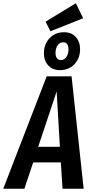

<svg xmlns="http://www.w3.org/2000/svg" viewBox="-59 -1160 569 1180"><path d="M452.1 -1047.9 251 -967.8 221.2 -1026.9 407.2 -1140.1ZM309.1 -729Q264.2 -729 237.5 -758.1Q210.9 -787.1 210.9 -833Q210.9 -888.7 245.6 -925.3Q280.3 -961.9 335 -961.9Q379.9 -961.9 406.5 -932.9Q433.1 -903.8 433.1 -857.9Q433.1 -802.2 398.7 -765.6Q364.3 -729 309.1 -729ZM330.1 -899.9Q307.6 -899.9 294.9 -881.1Q282.2 -862.3 282.2 -835Q282.2 -814 290.8 -802.5Q299.3 -791 314.9 -791Q336.4 -791 349.1 -809.8Q361.8 -828.6 361.8 -856Q361.8 -899.9 330.1 -899.9ZM325.2 0 314.9 -162.1H145L90.8 0H-39.1L228 -690.9H380.9L455.1 0ZM175.8 -257.8H309.1L289.1 -598.1Z"/></svg>

Font: Fira Sans Compressed Medium
Style: Italic
Weight: 500
Width: 3
Italic angle: -8°
Designer: Carrois Corporate & Edenspiekermann AG
Foundry: Carrois Corporate GbR & Edenspiekermann AG
Version: Version 4.203;PS 004.203;hotconv 1.0.88;makeotf.lib2.5.64775